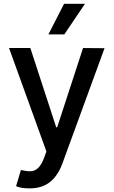

<svg xmlns="http://www.w3.org/2000/svg" viewBox="-20 -802 607 1026"><path d="M138.7 204.6Q91.3 204.6 65.9 192.9L91.8 106Q121.1 113.8 143.6 113Q166 112.3 183.8 95.5Q201.7 78.6 214.8 43.5L228 7.3L28.3 -545.4H142.1L280.3 -122.1H285.6L423.8 -545.4L538.6 -544.4L313 72.8Q288.6 138.2 246.1 171.4Q203.6 204.6 138.7 204.6ZM238.8 -618.2 322.3 -781.7H434.1L323.7 -618.2Z"/></svg>

Font: Karasuma Gothic
Style: Regular
Weight: 500
Designer: Rasmus Andersson / Ryoko Nishizuka
Foundry: Genbu
Version: Version 1.00